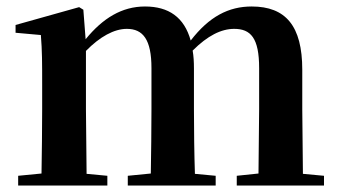

<svg xmlns="http://www.w3.org/2000/svg" viewBox="-20 -572 1048 592"><path d="M776 0H979V-30L914 -36L912 -235V-357C912 -492 861 -552 756 -552C685 -552 625 -521 568 -447C548 -519 500 -552 427 -552C356 -552 297 -516 244 -451L237 -542L224 -550L28 -495V-471L106 -464C110 -415 110 -377 110 -311V-235C110 -180 109 -94 108 -37L36 -30V0H311V-30L247 -36L245 -235V-415C288 -459 332 -483 371 -483C421 -483 447 -450 447 -362V-235C447 -177 446 -94 445 -37L374 -30V0H645V-30L581 -36C579 -93 578 -177 578 -235V-361C578 -381 577 -399 574 -416C620 -462 662 -483 702 -483C753 -483 779 -455 779 -362V-235L777 -37L710 -30V0Z"/></svg>

Font: GenRyuMin2 TW B
Style: Regular
Weight: 700
Version: Version 2.100;PS 2.1;hotconv 16.6.51;makeotf.lib2.5.65220 DE